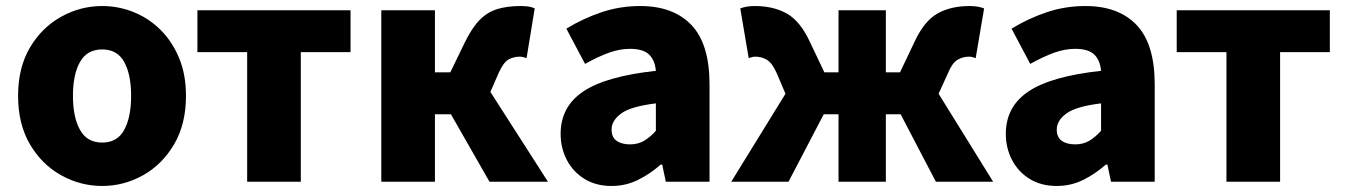

<svg xmlns="http://www.w3.org/2000/svg" viewBox="-20 -603 4462 637"><path d="M319 14Q247 14 183 -21.5Q119 -57 79.5 -124Q40 -191 40 -285Q40 -379 79.5 -445.5Q119 -512 183 -547.5Q247 -583 319 -583Q373 -583 423 -563Q473 -543 512 -504.5Q551 -466 574 -411Q597 -356 597 -285Q597 -191 557.5 -124Q518 -57 454.5 -21.5Q391 14 319 14ZM319 -130Q369 -130 392 -172Q415 -214 415 -285Q415 -356 392 -397.5Q369 -439 319 -439Q269 -439 245.5 -397.5Q222 -356 222 -285Q222 -214 245.5 -172Q269 -130 319 -130Z M800 0V-430H635V-569H1143V-430H978V0Z M1245 0V-569H1423V-363H1474L1523 -464Q1547 -513 1573 -538.5Q1599 -564 1632 -573.5Q1665 -583 1707 -583Q1720 -583 1732 -581.5Q1744 -580 1754 -575L1727 -410Q1722 -412 1716.5 -413.5Q1711 -415 1705 -415Q1684 -415 1667 -405.5Q1650 -396 1634 -360L1607 -298L1798 0H1604L1476 -224H1423V0Z M2009 14Q1957 14 1919 -9.5Q1881 -33 1860.5 -72.5Q1840 -112 1840 -159Q1840 -249 1915 -299.5Q1990 -350 2156 -368Q2153 -403 2133.5 -422Q2114 -441 2070 -441Q2036 -441 2000 -428Q1964 -415 1921 -391L1859 -508Q1915 -542 1976 -562.5Q2037 -583 2104 -583Q2214 -583 2274 -520Q2334 -457 2334 -323V0H2189L2177 -57H2172Q2137 -26 2096.5 -6Q2056 14 2009 14ZM2070 -124Q2097 -124 2117 -136Q2137 -148 2156 -169V-260Q2073 -250 2041 -226.5Q2009 -203 2009 -173Q2009 -148 2025.5 -136Q2042 -124 2070 -124Z M2406 0 2586 -292 2557 -360Q2542 -394 2524.5 -404.5Q2507 -415 2486 -415Q2480 -415 2474.5 -413.5Q2469 -412 2464 -410L2436 -575Q2456 -583 2484 -583Q2546 -583 2590.5 -558Q2635 -533 2667 -464L2715 -363H2762V-569H2919V-363H2966L3014 -464Q3046 -533 3090 -558Q3134 -583 3197 -583Q3225 -583 3245 -575L3217 -410Q3212 -412 3206.5 -413.5Q3201 -415 3195 -415Q3174 -415 3156.5 -404.5Q3139 -394 3125 -360L3094 -292L3275 0H3085L2968 -224H2919V0H2762V-224H2713L2596 0Z M3486 14Q3434 14 3396 -9.5Q3358 -33 3337.5 -72.5Q3317 -112 3317 -159Q3317 -249 3392 -299.5Q3467 -350 3633 -368Q3630 -403 3610.5 -422Q3591 -441 3547 -441Q3513 -441 3477 -428Q3441 -415 3398 -391L3336 -508Q3392 -542 3453 -562.5Q3514 -583 3581 -583Q3691 -583 3751 -520Q3811 -457 3811 -323V0H3666L3654 -57H3649Q3614 -26 3573.5 -6Q3533 14 3486 14ZM3547 -124Q3574 -124 3594 -136Q3614 -148 3633 -169V-260Q3550 -250 3518 -226.5Q3486 -203 3486 -173Q3486 -148 3502.5 -136Q3519 -124 3547 -124Z M4049 0V-430H3884V-569H4392V-430H4227V0Z"/></svg>

Font: Source Han Sans CN Heavy
Style: Regular
Weight: 900
Designer: Ryoko NISHIZUKA 西塚涼子 (kana, bopomofo & ideographs); Paul D. Hunt (Latin, Greek & Cyrillic); Sandoll Communications 산돌커뮤니
Foundry: Adobe
Version: Version 2.000;hotconv 1.0.107;makeotfexe 2.5.65593